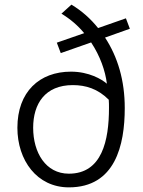

<svg xmlns="http://www.w3.org/2000/svg" viewBox="-20 -796 618 828"><path d="M277 12C477 12 518 -170 518 -330C518 -449 488 -550 433 -634L540 -672L523 -717L403 -675C371 -715 333 -749 288 -776L245 -737C283 -714 316 -686 343 -653L225 -612L242 -567L373 -613C412 -554 434 -491 441 -435C419 -454 364 -487 286 -487C150 -487 55 -400 55 -245C55 -105 139 12 277 12ZM294 -429C350 -429 402 -413 449 -366C450 -354 450 -343 450 -331C450 -190 420 -47 277 -47C177 -47 123 -138 123 -245C123 -348 174 -429 294 -429Z"/></svg>

Font: Repo Light
Style: Regular
Weight: 300
Designer: Stefan Peev
Foundry: Context Ltd
Version: Version 001.502